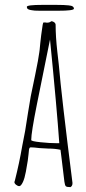

<svg xmlns="http://www.w3.org/2000/svg" viewBox="-20 -758 353 787"><path d="M244 -13Q235 -86 233 -104L228 -144Q206 -149 178 -149L142 -151Q118 -154 107 -154Q101 -154 100 -149Q100 -146 99 -146L97 -126Q96 -108 86 -54Q81 -27 74 -12Q66 5 59 5Q53 5 46 -0.5Q39 -6 39 -12L40 -15L41 -18Q59 -89 71 -159L83 -221L95 -297Q95 -297 106 -363Q111 -390 124 -450Q138 -518 141 -543Q142 -546 145 -580Q149 -618 152 -636Q155 -662 158 -666H165Q168 -665 172 -665Q184 -665 190 -671Q197 -671 202.5 -666.5Q208 -662 208 -656Q208 -608 215 -546Q219 -514 221 -493Q232 -364 277 -9V-6Q277 4 269 9Q254 9 250 5.5Q246 2 244 -13ZM223 -171Q213 -315 185 -596L131 -329Q108 -214 108 -184Q108 -179 146 -175Q184 -171 213 -171ZM111 -716Q96 -718 92 -723Q90 -727 90 -730Q90 -738 154 -738H210Q245 -738 261 -736Q273 -735 278 -731.5Q283 -728 283 -722Q281 -714 219 -714H162H143Q118 -714 111 -716Z"/></svg>

Font: Amatic SC
Style: Regular
Weight: 400
Designer: Multiple Designers
Foundry: Vernon Adams
Version: Version 2.505